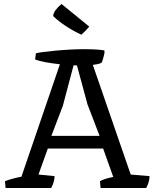

<svg xmlns="http://www.w3.org/2000/svg" viewBox="-20 -948 779 968"><path d="M506 -694Q507 -690 507 -684.5Q507 -679 501.5 -659Q496 -639 493 -633Q485 -625 448 -621L639 -68L734 -60Q734 -32 717 0H487L484 -35Q507 -47 551 -56L500 -199H221L174 -68L255 -60Q255 -32 238 0H8L5 -35Q44 -49 88 -57L282 -624Q193 -634 157 -648L161 -679Q179 -685 259 -692.5Q339 -700 404.5 -700Q470 -700 506 -694ZM421 -422 368 -618Q362 -619 351 -619L297 -415L239 -263H482ZM430 -814Q407 -787 390 -773Q302 -815 248 -867Q249 -881 259.5 -896Q270 -911 290 -928Z"/></svg>

Font: Inika
Style: Regular
Weight: 400
Designer: Constanza Artigas Preller
Foundry: Constanza Artigas Preller
Version: Version 1.001